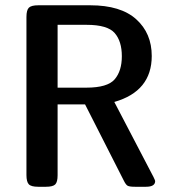

<svg xmlns="http://www.w3.org/2000/svg" viewBox="-20 -714 653 734"><path d="M81.1 -44.9V-648.9Q81.1 -675.8 90.6 -684.8Q100.1 -693.8 126 -693.8H325.2Q441.4 -693.8 500.7 -640.4Q560.1 -586.9 560.1 -500Q560.1 -365.2 417 -324.2L566.9 -37.1Q572.8 -24.9 573.2 -22Q573.2 0 538.1 0H496.1Q475.1 0 468 -3.9Q460.9 -7.8 453.1 -23.9L305.2 -314.9H200.2V-43.9Q200.2 -18.1 191.2 -9Q182.1 0 155.8 0H126Q99.1 0 90.1 -9.5Q81.1 -19 81.1 -44.9ZM200.2 -378.9H310.1Q391.1 -378.9 418.5 -410.9Q445.8 -442.9 445.8 -499Q445.8 -556.2 418.5 -587.6Q391.1 -619.1 311 -619.1H200.2Z"/></svg>

Font: CMU Sans Serif Demi Condensed
Style: DemiCondensed
Weight: 600
Width: 3
Version: Version 0.7.0